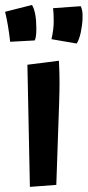

<svg xmlns="http://www.w3.org/2000/svg" viewBox="-22 -728 345 756"><path d="M104 -708.5Q121.1 -680.2 121.1 -615.2Q121.1 -580.6 114.7 -568.8L18.1 -563.5Q9.8 -634.8 -2 -681.6ZM295.9 -703.6Q303.2 -688 303.2 -666.7Q303.2 -645.5 301 -629.6Q298.8 -613.8 295.9 -599.6Q289.1 -569.8 279.8 -556.6L180.7 -573.7Q189.5 -612.3 189.5 -643.6Q189.5 -674.8 187 -695.8ZM210 -488.8Q212.4 -438.5 212.4 -404.3Q212.4 -370.1 210.9 -324.2L199.7 0L95.7 7.8L85.9 -473.1Z"/></svg>

Font: Passero One
Style: Regular
Weight: 400
Designer: Viktoriya Grabowska
Foundry: Viktoriya Grabowska
Version: Version 1.003